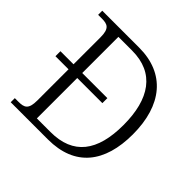

<svg xmlns="http://www.w3.org/2000/svg" viewBox="-178 -887 1059 1059"><g transform="rotate(45 352.0 -357.0)"><path d="M43 0H333C544 0 645 -132 645 -351C645 -578 534 -714 331 -714H43V-682H72C116 -682 140 -672 140 -604V-393H38V-354H140V-111C140 -42 117 -32 71 -32H43ZM314 -39H208V-354H404V-393H208V-675H315C490 -675 572 -554 572 -351C572 -147 491 -39 314 -39Z"/></g></svg>

Font: Noto Serif Lao Light
Style: Regular
Weight: 300
Designer: Monotype Design Team
Foundry: Monotype Imaging Inc.
Version: Version 2.003